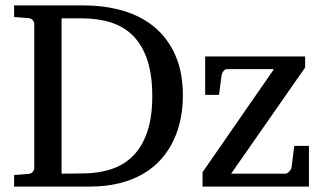

<svg xmlns="http://www.w3.org/2000/svg" viewBox="-20 -691 1198 711"><path d="M543.9 -335Q543.9 -413.6 525.6 -468.5Q507.3 -523.4 473.4 -557.9Q439.5 -592.3 391.4 -607.7Q343.3 -623 284.2 -623H208V-47.9L289.1 -48.8Q346.7 -49.3 393.8 -65.2Q440.9 -81.1 474.1 -115.2Q507.3 -149.4 525.6 -203.6Q543.9 -257.8 543.9 -335ZM657.2 -336.9Q657.2 -293 648.9 -251.2Q640.6 -209.5 623 -171.9Q605.5 -134.3 577.9 -102.8Q550.3 -71.3 511.7 -48.3Q473.1 -25.4 423.1 -12.7Q373 0 310.1 0H32.2V-43L85 -46.9Q95.7 -47.9 101.3 -54.7Q106.9 -61.5 106.9 -68.8V-602.1Q106.9 -609.4 101.3 -616.2Q95.7 -623 85 -624L32.2 -627.9V-670.9H290Q368.7 -670.9 436 -651.1Q503.4 -631.3 552.5 -590.3Q601.6 -549.3 629.4 -486.3Q657.2 -423.3 657.2 -336.9ZM730 0V-53.2L994.6 -435.1H820.8Q813.5 -435.1 807.9 -428Q802.2 -420.9 800.8 -414.1L791 -339.8H739.7V-481.9H1109.9V-440.9L835.9 -47.9H1037.6Q1041 -47.9 1044.7 -50.3Q1048.3 -52.7 1051.5 -56.2Q1054.7 -59.6 1056.9 -63.7Q1059.1 -67.9 1059.6 -71.8L1069.8 -150.9H1124V0Z"/></svg>

Font: Charis SIL
Style: Regular
Weight: 400
Foundry: SIL International
Version: Version 4.112